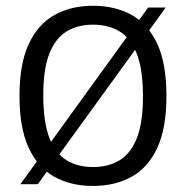

<svg xmlns="http://www.w3.org/2000/svg" viewBox="-20 -622 630 650"><path d="M108 1.5H49L481.5 -596.5H541ZM295 7.5Q220 7.5 164 -23.5Q108 -54.5 77 -121.8Q46 -189 46 -297Q46 -405.5 77.2 -472.8Q108.5 -540 164.5 -571.2Q220.5 -602.5 295 -602.5Q370 -602.5 426 -571.2Q482 -540 512.8 -472.8Q543.5 -405.5 543.5 -297Q543.5 -189 512.8 -122Q482 -55 425.8 -23.8Q369.5 7.5 295 7.5ZM295 -56.5Q346.5 -56.5 384.5 -79.2Q422.5 -102 443.2 -154.2Q464 -206.5 464 -295.5Q464 -386.5 443.2 -439.8Q422.5 -493 384.5 -515.8Q346.5 -538.5 295 -538.5Q243.5 -538.5 205.8 -515.8Q168 -493 147.2 -440.8Q126.5 -388.5 126.5 -299.5Q126.5 -208.5 147.2 -155.2Q168 -102 205.8 -79.2Q243.5 -56.5 295 -56.5Z"/></svg>

Font: Encode Sans SC SemiCondensed
Style: Regular
Weight: 400
Width: 4
Designer: Multiple Designers
Foundry: Impallari Type
Version: Version 3.002